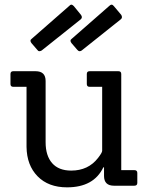

<svg xmlns="http://www.w3.org/2000/svg" viewBox="-20 -798 648 825"><path d="M557 0H470Q427 0 427 -42V-79H424Q383 7 268 7Q188 7 141.5 -40.5Q95 -88 94 -167V-425H37Q25 -425 25 -437V-480Q25 -492 37 -492H133Q176 -492 176 -450V-187Q176 -129 204 -97Q232 -65 286 -65Q359 -65 401 -119Q419 -142 419 -150V-425H365Q353 -425 353 -437V-480Q353 -492 365 -492H489Q501 -492 501 -480V-67H557Q570 -67 570 -55V-12Q570 0 557 0ZM159 -581Q154 -578 149 -578Q144 -578 140 -584L115 -613Q111 -618 111 -623Q111 -628 117 -632L278 -773Q282 -778 286.5 -778Q291 -778 297 -772L328 -734Q336 -723 327 -715ZM331 -581Q327 -578 322 -578Q317 -578 312 -584L287 -613Q283 -618 283 -623Q283 -628 289 -632L450 -773Q455 -778 459.5 -778Q464 -778 469 -772L501 -734Q504 -729 504 -724Q504 -719 499 -715Z"/></svg>

Font: Sanchez
Style: Regular
Weight: 400
Designer: Daniel Hernández
Foundry: LatinoType
Version: Version 1.001